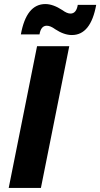

<svg xmlns="http://www.w3.org/2000/svg" viewBox="-20 -928 495 948"><path d="M335 -755Q296 -755 252 -784Q229 -801 211 -801Q182 -801 175 -758H83Q110 -908 204 -908Q242 -908 288 -878Q311 -861 328 -861Q357 -861 364 -904H455Q428 -755 335 -755ZM182 0H23L163 -700H322Z"/></svg>

Font: Argentum Sans SemiBold
Style: Italic
Weight: 600
Italic angle: -11°
Designer: Julieta Ulanovsky (font), Cristiano Sobral (main changes and remaster)
Foundry: Julieta Ulanovsky (font), Cristiano Sobral (main changes and remaster)
Version: Version 2.007;June 15, 2022;FontCreator 14.0.0.2814 64-bit; 